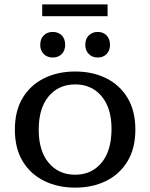

<svg xmlns="http://www.w3.org/2000/svg" viewBox="-20 -849 687 878"><path d="M173 -775V-829H472V-775ZM427 -586Q402 -586 386 -602Q370 -618 370 -644Q370 -671 386 -687Q402 -703 427 -703Q452 -703 467.5 -687Q483 -671 483 -644Q483 -618 467.5 -602Q452 -586 427 -586ZM221 -586Q196 -586 180 -602Q164 -618 164 -644Q164 -671 180 -687Q196 -703 221 -703Q247 -703 262.5 -687Q278 -671 278 -644Q278 -618 262.5 -602Q247 -586 221 -586ZM324 9Q244 9 181.5 -22Q119 -53 83.5 -112Q48 -171 48 -256Q48 -342 83.5 -401Q119 -460 181.5 -491Q244 -522 324 -522Q404 -522 466 -491Q528 -460 563.5 -401Q599 -342 599 -256Q599 -171 563.5 -112Q528 -53 466 -22Q404 9 324 9ZM324 -50Q399 -50 444.5 -105Q490 -160 490 -260Q490 -355 444.5 -409Q399 -463 324 -463Q248 -463 202.5 -408.5Q157 -354 157 -256Q157 -159 202.5 -104.5Q248 -50 324 -50Z"/></svg>

Font: Montagu Slab 16pt
Style: Regular
Weight: 400
Designer: Florian Karsten
Foundry: Florian Karsten
Version: Version 1.000; ttfautohint (v1.8.3)